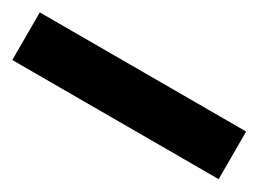

<svg xmlns="http://www.w3.org/2000/svg" viewBox="-22 -109 565 419"><g transform="rotate(30 260.0 100.0)"><path d="M0 160V40H520V160Z"/></g></svg>

Font: Gantari Black
Style: Regular
Weight: 900
Version: Version 1.000